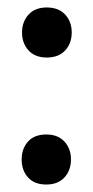

<svg xmlns="http://www.w3.org/2000/svg" viewBox="-20 -480 248 514"><path d="M39 -393Q39 -422 56.5 -441Q74 -460 105 -460Q137 -460 154.5 -441Q172 -422 172 -393Q172 -364 154.5 -345Q137 -326 105 -326Q74 -326 56.5 -345Q39 -364 39 -393ZM38 -53Q38 -82 55 -101Q72 -120 104 -120Q135 -120 152.5 -101Q170 -82 170 -53Q170 -24 152.5 -5Q135 14 104 14Q72 14 55 -5Q38 -24 38 -53Z"/></svg>

Font: Baloo Bhai 2 Medium
Style: Regular
Weight: 500
Designer: Supriya Tembe, Noopur Datye and Ek Type
Foundry: Ek Type
Version: Version 1.640;PS 1.000;hotconv 16.6.51;makeotf.lib2.5.65220;